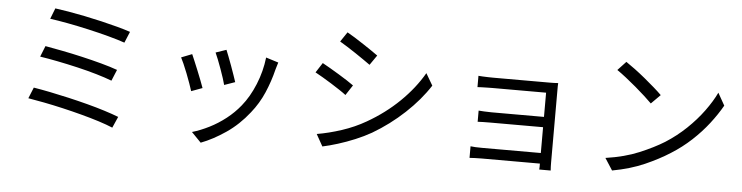

<svg xmlns="http://www.w3.org/2000/svg" viewBox="-49 -1006 5098 1319"><g transform="rotate(5 2500.0 -346.5)"><path d="M287 -757Q326 -752 379 -743Q432 -734 491.5 -722Q551 -710 610.5 -696Q670 -682 722 -668Q774 -654 812 -641L780 -564Q734 -580 667 -598Q600 -616 525 -633Q450 -650 380 -663Q310 -676 258 -683ZM242 -493Q293 -484 360 -471Q427 -458 498.5 -441.5Q570 -425 634.5 -407.5Q699 -390 746 -373L714 -296Q670 -313 607 -331.5Q544 -350 473 -366.5Q402 -383 333.5 -396.5Q265 -410 212 -418ZM187 -202Q237 -194 299.5 -181.5Q362 -169 429.5 -153.5Q497 -138 562 -121Q627 -104 684 -86Q741 -68 782 -52L748 25Q708 8 651.5 -10Q595 -28 529 -45.5Q463 -63 396 -78.5Q329 -94 267 -106Q205 -118 156 -126Z M1483 -576Q1489 -561 1500.5 -532Q1512 -503 1524 -469.5Q1536 -436 1546.5 -406Q1557 -376 1562 -360L1488 -334Q1484 -351 1474.5 -380Q1465 -409 1453 -442.5Q1441 -476 1429.5 -505Q1418 -534 1410 -551ZM1759 -547 1845 -520Q1840 -504 1836.5 -492Q1833 -480 1830 -470Q1810 -388 1776 -309Q1742 -230 1688 -163Q1619 -75 1532.5 -16Q1446 43 1362 75L1296 7Q1354 -10 1413.5 -40Q1473 -70 1526.5 -112Q1580 -154 1621 -205Q1674 -270 1711 -360.5Q1748 -451 1759 -547ZM1251 -526Q1258 -510 1270.5 -480.5Q1283 -451 1297 -416.5Q1311 -382 1323 -351Q1335 -320 1342 -300L1266 -272Q1260 -292 1248.5 -324Q1237 -356 1223.5 -391Q1210 -426 1197 -455Q1184 -484 1177 -497Z M2301 -768Q2323 -756 2353.5 -737Q2384 -718 2415.5 -697Q2447 -676 2474.5 -657.5Q2502 -639 2518 -627L2471 -559Q2453 -572 2425.5 -591Q2398 -610 2367.5 -630.5Q2337 -651 2307.5 -669.5Q2278 -688 2256 -701ZM2151 -54Q2234 -68 2322 -97Q2410 -126 2486 -170Q2610 -241 2707 -335.5Q2804 -430 2865 -536L2913 -454Q2848 -353 2748 -259.5Q2648 -166 2529 -96Q2478 -67 2419 -42.5Q2360 -18 2302 0Q2244 18 2197 28ZM2150 -543Q2172 -531 2203 -513Q2234 -495 2266 -475.5Q2298 -456 2326 -438Q2354 -420 2370 -408L2324 -338Q2306 -352 2278 -370.5Q2250 -389 2219 -408.5Q2188 -428 2158 -445.5Q2128 -463 2106 -475Z M3774 56H3695Q3696 49 3696 38Q3696 27 3696 15H3293Q3270 15 3246.5 16Q3223 17 3211 18V-62Q3223 -60 3245.5 -59Q3268 -58 3293 -58H3696V-236H3335Q3309 -236 3284.5 -235.5Q3260 -235 3245 -234V-311Q3259 -310 3283.5 -308.5Q3308 -307 3334 -307H3696V-474H3325Q3312 -474 3291.5 -473.5Q3271 -473 3251.5 -472.5Q3232 -472 3223 -471V-549Q3232 -548 3251.5 -547Q3271 -546 3291.5 -545.5Q3312 -545 3325 -545H3712Q3728 -545 3745.5 -545.5Q3763 -546 3773 -547Q3772 -539 3772 -524.5Q3772 -510 3772 -496V2Q3772 14 3772.5 30Q3773 46 3774 56Z M4227 -733Q4254 -715 4289 -689Q4324 -663 4360.5 -633Q4397 -603 4429 -575Q4461 -547 4482 -526L4419 -463Q4400 -482 4369.5 -510Q4339 -538 4303.5 -568Q4268 -598 4233 -625.5Q4198 -653 4170 -672ZM4141 -63Q4272 -82 4371 -123.5Q4470 -165 4541 -209Q4618 -258 4683 -320Q4748 -382 4797 -449Q4846 -516 4875 -577L4923 -492Q4888 -430 4838.5 -366Q4789 -302 4725.5 -243Q4662 -184 4587 -137Q4512 -89 4415.5 -46.5Q4319 -4 4194 19Z"/></g></svg>

Font: Noto IKEA Simplified Chinese
Style: Regular
Weight: 400
Designer: Monotype Design Team
Foundry: Monotype Imaging Inc.
Version: Version 1.100